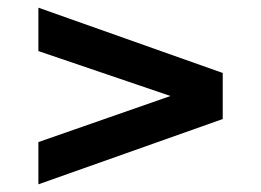

<svg xmlns="http://www.w3.org/2000/svg" viewBox="-20 -600 680 500"><path d="M80 -120V-230L424 -350L80 -467V-580L560 -410V-290Z"/></svg>

Font: Goldman
Style: Regular
Weight: 400
Designer: Jaikishan Patel
Version: Version 1.000; ttfautohint (v1.8.3)